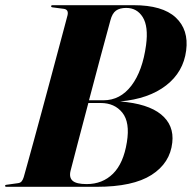

<svg xmlns="http://www.w3.org/2000/svg" viewBox="-36 -720 740 740"><path d="M167 -700H479Q590 -700 641 -652.8Q692 -605.5 681.5 -525.5Q671 -442.5 604.2 -390.8Q537.5 -339 427 -329Q534 -320.5 584.8 -279Q635.5 -237.5 628 -170.5Q619.5 -91.5 548 -45.8Q476.5 0 336.5 0H-10.5Q-16.5 0 -16.5 -3.5Q-16.5 -7.5 -10 -8L33 -14Q42.5 -15 47.5 -21.2Q52.5 -27.5 55.5 -37.5Q59 -49.5 69.2 -86.5Q79.5 -123.5 94 -176.5Q108.5 -229.5 125 -290.5Q141.5 -351.5 157.8 -412.2Q174 -473 188.2 -525.8Q202.5 -578.5 212 -614.8Q221.5 -651 224.5 -662Q229 -683.5 209.5 -686L167.5 -691.5Q161 -692 161 -696Q161 -700 167 -700ZM389.5 -641.5Q373.5 -583 351.2 -500Q329 -417 307 -333.5H363Q427.5 -333.5 470.5 -390Q513.5 -446.5 527 -546.5Q536.5 -618 514.2 -653.8Q492 -689.5 450.5 -689.5Q425.5 -689.5 411 -679Q396.5 -668.5 389.5 -641.5ZM236 -62Q229.5 -36 244 -23.2Q258.5 -10.5 298 -10.5Q359 -10.5 399.5 -50.5Q440 -90.5 453 -172Q465.5 -248.5 435.5 -285.8Q405.5 -323 352.5 -323H304.5Q282.5 -240.5 264 -169.5Q245.5 -98.5 236 -62Z"/></svg>

Font: Fraunces 144pt
Style: Bold Italic
Weight: 700
Italic angle: -16°
Version: Version 1.000;[b76b70a41]